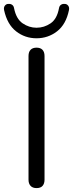

<svg xmlns="http://www.w3.org/2000/svg" viewBox="-59 -956 374 983"><path d="M128 7Q108 7 97.5 -4.5Q87 -16 87 -36V-669Q87 -690 97.5 -701Q108 -712 128 -712Q148 -712 158.5 -701Q169 -690 169 -669V-36Q169 -16 159 -4.5Q149 7 128 7ZM128 -760Q69 -760 23.5 -795.5Q-22 -831 -38 -904Q-41 -918 -34 -927Q-27 -936 -16 -936Q-8 -937 -1.5 -934Q5 -931 8.5 -926Q12 -921 13 -914Q24 -859 57 -836.5Q90 -814 128 -814Q167 -814 200 -836.5Q233 -859 243 -914Q244 -921 247.5 -926Q251 -931 257.5 -934Q264 -937 272 -936Q283 -936 290 -927Q297 -918 294 -904Q279 -831 233 -795.5Q187 -760 128 -760Z"/></svg>

Font: Nunito
Style: Regular
Weight: 400
Designer: Vernon Adams
Foundry: Vernon Adams
Version: Version 3.602